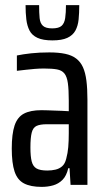

<svg xmlns="http://www.w3.org/2000/svg" viewBox="-20 -723 409 751"><path d="M143 8Q100 8 74 -5.5Q48 -19 37 -52Q26 -85 26 -142Q26 -199 37 -232Q48 -265 73.5 -278.5Q99 -292 142 -292Q153 -292 166 -291.5Q179 -291 193 -290.5Q207 -290 221.5 -289.5Q236 -289 249 -288V-329Q249 -372 245.5 -397.5Q242 -423 232 -435.5Q222 -448 203 -451.5Q184 -455 152 -455Q134 -455 116 -453.5Q98 -452 80.5 -450Q63 -448 46 -446V-506Q70 -511 102 -514.5Q134 -518 173 -518Q209 -518 235 -512.5Q261 -507 278 -494Q295 -481 304.5 -460Q314 -439 318 -407.5Q322 -376 322 -333V0H256L252 -65H247Q240 -35 224.5 -19.5Q209 -4 188 2Q167 8 143 8ZM165 -56Q182 -56 197 -59.5Q212 -63 223 -72.5Q234 -82 239 -102Q245 -124 247 -148Q249 -172 249 -202V-237H163Q137 -237 123 -230.5Q109 -224 104 -204Q99 -184 99 -146Q99 -111 104 -91.5Q109 -72 123 -64Q137 -56 165 -56ZM185 -565Q148 -565 126.5 -575Q105 -585 95.5 -603.5Q86 -622 83 -647Q80 -672 80 -703H133Q133 -672 135 -652Q137 -632 148 -622Q159 -612 184 -612Q210 -612 221 -622Q232 -632 235 -652.5Q238 -673 238 -703H290Q290 -672 287.5 -647Q285 -622 275 -603.5Q265 -585 243.5 -575Q222 -565 185 -565Z"/></svg>

Font: Saira ExtraCondensed Medium
Style: Regular
Weight: 500
Width: 2
Designer: Hector Gatti with collaboration of the Omnibus-Type team
Foundry: Omnibus-Type
Version: Version 1.101